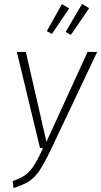

<svg xmlns="http://www.w3.org/2000/svg" viewBox="-20 -949 516 980"><path d="M242 -190Q207 -117 182.5 -80Q158 -43 128.5 -24Q99 -5 49 11L45 -25Q84 -38 107 -54Q130 -70 151 -101Q172 -132 200 -194H184L66 -684H112L217 -225L427 -684H476ZM399 -929 435 -907 342 -771 315 -786ZM296 -928 333 -906 245 -776 219 -790Z"/></svg>

Font: Fira Sans Extra Condensed ExtraLight
Style: Italic
Weight: 275
Width: 3
Italic angle: -8°
Designer: Carrois Corporate & Edenspiekermann AG
Foundry: Carrois Corporate GbR & Edenspiekermann AG
Version: Version 4.203